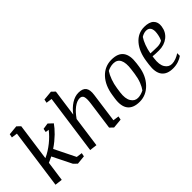

<svg xmlns="http://www.w3.org/2000/svg" viewBox="13 -1438 2122 2122"><g transform="rotate(-45 1074.0 -376.5)"><path d="M508.3 0 404.3 10.7 364.7 -27.3 252 -254.4Q235.8 -246.1 218.8 -238Q201.7 -230 184.1 -223.1L151.4 10.7L64.5 0L162.1 -700.7L93.3 -710.4L101.6 -752L214.4 -762.7L253.9 -724.6L192.9 -286.6Q230.5 -303.2 265.6 -325.4Q300.8 -347.7 332.3 -373Q363.8 -398.4 391.4 -426.3Q418.9 -454.1 440.9 -482.4L399.9 -488.3L408.2 -529.8L480.5 -540.5L531.2 -492.7Q517.1 -472.2 496.6 -448Q476.1 -423.8 450 -398.4Q423.8 -373 392.6 -347.4Q361.3 -321.8 325.7 -297.9L447.8 -50.8L516.6 -41.5Z M1082 0 969.7 10.7 929.7 -27.3 975.1 -356.9Q984.9 -426.8 975.1 -457.3Q965.3 -487.8 929.2 -487.8Q886.2 -487.8 837.6 -451.2Q789.1 -414.6 743.2 -348.6L693.4 10.7L606.4 0L704.1 -700.7L635.3 -710.4L643.6 -752L755.9 -762.7L795.4 -724.6L751.5 -409.2Q795.4 -469.2 851.1 -504.9Q906.7 -540.5 962.4 -540.5Q1027.8 -540.5 1053.5 -506.3Q1079.1 -472.2 1068.8 -399.9L1021 -51.3L1090.3 -41.5Z M1372.1 10.7Q1272.9 10.7 1229.7 -44.4Q1186.5 -99.6 1202.6 -209.5L1209.5 -254.9Q1229 -387.2 1301.3 -463.9Q1373.5 -540.5 1478.5 -540.5Q1579.1 -540.5 1620.8 -484.4Q1662.6 -428.2 1647 -315.9L1640.6 -269.5Q1623 -145.5 1548.1 -67.4Q1473.1 10.7 1372.1 10.7ZM1558.1 -308.6Q1570.8 -400.9 1546.9 -448.7Q1522.9 -496.6 1462.9 -496.6Q1438 -496.6 1413.8 -489.7Q1389.6 -482.9 1370.6 -472.7Q1346.2 -436 1327.1 -383.8Q1308.1 -331.5 1299.8 -274.4L1291.5 -216.3Q1279.8 -127.4 1308.8 -80.3Q1337.9 -33.2 1387.7 -33.2Q1409.2 -33.2 1432.4 -39.3Q1455.6 -45.4 1480 -57.6Q1502.4 -86.9 1521.7 -135.7Q1541 -184.6 1550.3 -250.5Z M2131.3 -407.7Q2120.6 -330.1 2063.5 -285.2Q2006.3 -240.2 1921.9 -240.2Q1892.1 -240.2 1867.2 -241.7Q1842.3 -243.2 1826.7 -245.1L1822.8 -216.3Q1810.5 -127.4 1839.8 -80.3Q1869.1 -33.2 1919.9 -33.2Q1949.7 -33.2 1983.9 -46.1Q2018.1 -59.1 2043.5 -77.1V-35.2Q2016.6 -15.1 1977.3 -2.2Q1938 10.7 1893.6 10.7Q1800.8 10.7 1759.5 -43.9Q1718.3 -98.6 1733.9 -209.5L1740.2 -254.9Q1758.3 -385.7 1825 -463.1Q1891.6 -540.5 1990.2 -540.5Q2068.8 -540.5 2104.5 -504.9Q2140.1 -469.2 2131.3 -407.7ZM1901.9 -472.7Q1879.4 -439.5 1860.6 -389.6Q1841.8 -339.8 1832.5 -284.7Q1859.9 -283.2 1886.5 -282.2Q1913.1 -281.2 1938.5 -281.2Q1959.5 -281.2 1979.2 -286.4Q1999 -291.5 2014.6 -300.8Q2024.4 -320.8 2030.5 -342Q2036.6 -363.3 2040.5 -391.6Q2047.4 -440.9 2031 -468.8Q2014.6 -496.6 1974.6 -496.6Q1957 -496.6 1938 -490.2Q1918.9 -483.9 1901.9 -472.7Z"/></g></svg>

Font: Noticia Text
Style: Italic
Weight: 400
Italic angle: -8°
Designer: JM Sole
Foundry: JM Sole
Version: Version 1.003